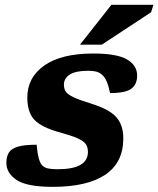

<svg xmlns="http://www.w3.org/2000/svg" viewBox="-20 -750 646 784"><path d="M129.5 -159Q135.5 -92 152 -75Q162 -65 176.8 -62Q191.5 -59 216 -59Q339 -59 339 -129.5Q339 -148 330.8 -160.8Q322.5 -173.5 297.8 -184.8Q273 -196 224 -209.5Q150.5 -229.5 121 -260.2Q91.5 -291 91.5 -351.5Q91.5 -434 161.2 -482.8Q231 -531.5 361 -531.5Q457.5 -531.5 498.8 -507.2Q540 -483 540 -441.5Q540 -406 516.5 -388Q493 -370 429.5 -370Q418 -427.5 396.5 -445Q385.5 -454.5 372.2 -457.8Q359 -461 340 -461Q289.5 -461 265.2 -445.8Q241 -430.5 241 -404Q241 -388 248.2 -376.5Q255.5 -365 279.2 -353.5Q303 -342 352 -327Q426 -304 454.8 -271.8Q483.5 -239.5 483.5 -185Q483.5 -86 409.8 -36.5Q336 13 195.5 13Q90 13 48 -15Q6 -43 6 -85Q6 -110 16 -126.5Q26 -143 52.5 -151Q79 -159 129.5 -159ZM306.5 -567.5 435 -730.5H606.5L597 -700L395.5 -567.5Z"/></svg>

Font: Newsreader 6pt
Style: Bold Italic
Weight: 700
Italic angle: -17°
Designer: Hugues Gentile
Foundry: Production Type
Version: Version 1.003; ttfautohint (v1.8.3)